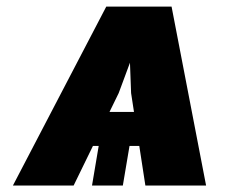

<svg xmlns="http://www.w3.org/2000/svg" viewBox="-20 -573 766 593"><path d="M308.2 -552.6H509.9L616.5 0H429L410.2 -122.2H380L359.4 0H264.2L284.8 -122.2H267L207.4 0H19.9ZM318.2 -227.3H393.8L384.9 -285.5L381.4 -379.3L346.6 -285.5Z"/></svg>

Font: Inter P Black
Style: Italic
Weight: 900
Italic angle: -9.40001°
Designer: Rasmus Andersson
Foundry: rsms
Version: Version 3.018;git-588b23468